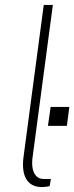

<svg xmlns="http://www.w3.org/2000/svg" viewBox="-20 -762 302 781"><path d="M151 -1C157 -1 170 -2 182 -5L187 -34H156C130 -34 103 -58 113 -126L195 -742H158L76 -126C66 -55 85 -1 151 -1ZM262 -327H186L175 -250H252Z"/></svg>

Font: United Sans Thin
Style: Italic
Weight: 100
Italic angle: -8°
Designer: Pablo Impallari, Rodrigo Fuenzalida (Modified by Dan O. Williams)
Version: Version 1.000;PS 001.000;hotconv 1.0.88;makeotf.lib2.5.64775